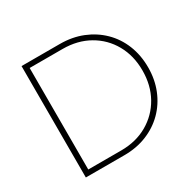

<svg xmlns="http://www.w3.org/2000/svg" viewBox="-147 -843 1032 1009"><g transform="rotate(-30 369.0 -338.0)"><path d="M110 0V-30H331Q421 -30 490.5 -70Q560 -110 599 -179.5Q638 -249 638 -339Q638 -428 599 -497.5Q560 -567 490.5 -606.5Q421 -646 331 -646H114V-676H331Q406 -676 468 -651Q530 -626 576 -581Q622 -536 647 -474Q672 -412 672 -338Q672 -265 647 -203Q622 -141 576.5 -95.5Q531 -50 469 -25Q407 0 333 0ZM99 0V-676H131V0Z"/></g></svg>

Font: Outfit Thin
Style: Regular
Weight: 100
Designer: Rodrigo Fuenzalida
Foundry: fragTYPE
Version: Version 1.100;gftools[0.9.27]